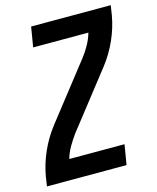

<svg xmlns="http://www.w3.org/2000/svg" viewBox="-111 -812 728 890"><g transform="rotate(-15 253.0 -367.5)"><path d="M3 0 10 -46Q20 -104 45 -160.5Q70 -217 108 -266L313 -528V-529H314Q334 -555 349.5 -582.5Q365 -610 373 -639H108L124 -735H506L499 -689Q489 -631 464 -574.5Q439 -518 401 -469L196 -207V-206H195Q176 -180 160 -152.5Q144 -125 136 -96H401L385 0Z"/></g></svg>

Font: Iosevka Term Curly
Style: Bold Italic
Weight: 700
Italic angle: -9°
Designer: Belleve Invis
Foundry: Belleve Invis
Version: Version 32.3.0